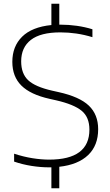

<svg xmlns="http://www.w3.org/2000/svg" viewBox="-20 -880 587 1020"><path d="M240 9Q196.5 9 148.2 1.5Q100 -6 55 -21.5V-63.5Q105 -47 152.5 -39.5Q200 -32 241 -32Q455 -32 455 -191.5Q455 -257.5 413.8 -291.5Q372.5 -325.5 278.5 -347L243 -355Q142 -377.5 93.8 -425.2Q45.5 -473 45.5 -551.5Q45.5 -633.5 97.5 -685Q149.5 -736.5 253 -747V-860H295V-749Q298 -749 301.5 -749Q345 -749 388.8 -742.8Q432.5 -736.5 471 -724.5V-682.5Q428.5 -695.5 385.8 -701.8Q343 -708 300.5 -708Q195.5 -708 144 -668Q92.5 -628 92.5 -554Q92.5 -489 129.5 -454Q166.5 -419 256.5 -398.5L292 -390.5Q402.5 -366 452 -318.8Q501.5 -271.5 501.5 -193.5Q501.5 -107 448 -56Q394.5 -5 295 6V120H253V9Q246.5 9 240 9Z"/></svg>

Font: Encode Sans Semi Expanded ExtraLight
Style: Regular
Weight: 200
Width: 6
Designer: Multiple Designers
Foundry: Impallari Type
Version: Version 3.000; ttfautohint (v1.8.3) -l 8 -r 50 -G 200 -x 14 